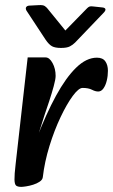

<svg xmlns="http://www.w3.org/2000/svg" viewBox="-20 -715 441 749"><path d="M147 -24 123 -175Q160 -271 198.5 -341.5Q237 -412 277 -451Q317 -490 358 -490Q381 -490 391 -475.5Q401 -461 401 -439Q401 -419 396.5 -400.5Q392 -382 383.5 -370Q375 -358 363 -358Q352 -358 338.5 -365Q325 -372 302 -372Q287 -372 264 -341Q241 -310 216.5 -258.5Q192 -207 173 -145.5Q154 -84 147 -24ZM63 14Q50 14 43.5 9.5Q37 5 36.5 -14Q36 -33 41 -75L88 -491H158Q173 -491 185 -469Q197 -447 197 -419Q197 -406 189.5 -378.5Q182 -351 172 -320.5Q162 -290 154 -267L128 -185L165 -191L147 -24Q146 -14 135 -6.5Q124 1 109.5 5.5Q95 10 82 12Q69 14 63 14ZM386 -667Q393 -675 391 -680Q389 -685 379 -686L342 -690Q334 -691 329.5 -689.5Q325 -688 320 -683L235 -596L165 -682Q161 -687 154.5 -691.5Q148 -696 131 -695L93 -693Q85 -692 82 -687Q79 -682 83 -674L158 -560Q171 -541 183 -534.5Q195 -528 218 -528Q241 -528 252.5 -534Q264 -540 273 -549Z"/></svg>

Font: Alkatra
Style: Regular
Weight: 400
Designer: Suman Bhandary
Version: Version 1.100;gftools[0.9.22]